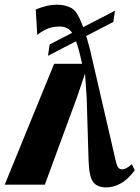

<svg xmlns="http://www.w3.org/2000/svg" viewBox="-39 -783 592 814"><path d="M412 11.5Q372 11.5 355.2 -12.2Q338.5 -36 336.5 -103L328.5 -368L321.5 -471.5L287 -369.5L151 0H-19L190.5 -512.5H309Q295 -578 282.2 -612Q269.5 -646 254 -658.2Q238.5 -670.5 214.5 -670.5Q187.5 -670.5 166 -662.8Q144.5 -655 119 -635L112.5 -742.5Q131.5 -751 155 -757Q178.5 -763 204 -763Q230 -763 253 -754Q276 -745 287.5 -725Q297.5 -708.5 307.8 -683.5Q318 -658.5 330.5 -617.2Q343 -576 357 -510.5L449 -112.5Q456 -80.5 462.2 -72.8Q468.5 -65 478.5 -65Q486.5 -65 496.5 -70Q506.5 -75 520 -87L532.5 -61Q502.5 -21 471.8 -4.8Q441 11.5 412 11.5ZM164.5 -546.5 171.5 -594.5 448.5 -737.5 441.5 -690Z"/></svg>

Font: Merriweather 120pt Black
Style: Italic
Weight: 900
Italic angle: -7.8°
Version: Version 2.101